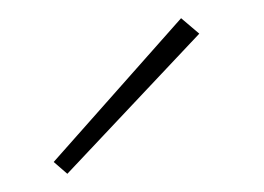

<svg xmlns="http://www.w3.org/2000/svg" viewBox="-20 -703 290 211"><path d="M39 -525 179 -683 199 -666 54 -512Z"/></svg>

Font: Ysabeau Extralight
Style: Regular
Weight: 200
Designer: Christian Thalmann (Catharsis Fonts)
Version: Version 0.003